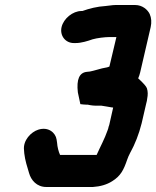

<svg xmlns="http://www.w3.org/2000/svg" viewBox="-20 -696 624 767"><path d="M374 -274H384C399 -272 413 -269 426 -267C428 -267 429 -267 432 -266L418 -204C417 -199 416 -194 414 -190C413 -185 412 -181 410 -176C398 -141 381 -111 366 -77H220C214 -90 209 -109 208 -126L206 -139C202 -165 174 -191 133 -178C104 -169 71 -135 76 -96L77 -83C80 -56 89 -28 96 -5C104 24 127 51 165 51H351C380 49 406 42 428 28C462 7 474 -17 488 -58C489 -61 491 -66 493 -71C502 -91 513 -108 520 -127L526 -141C534 -162 540 -180 546 -204L564 -282C566 -290 568 -297 568 -302C571 -317 571 -330 567 -343C565 -350 553 -364 532 -383C535 -390 538 -398 540 -407L582 -588C586 -607 585 -624 578 -640C570 -657 549 -676 520 -676H442C427 -676 417 -673 402 -672C368 -670 337 -662 309 -652H305C271 -652 234 -622 226 -588C218 -554 241 -524 275 -524H282C305 -524 330 -532 350 -539C367 -544 399 -548 418 -548H445L417 -430C409 -427 405 -426 403 -426C392 -424 383 -422 377 -420C364 -417 342 -409 327 -409C297 -406 285 -379 291 -327L301 -280C310 -279 317 -278 323 -278H330C342 -275 359 -273 374 -274Z"/></svg>

Font: Electronic
Style: SuThkIt
Weight: 900
Version: Version 1.011